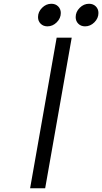

<svg xmlns="http://www.w3.org/2000/svg" viewBox="-20 -1000 543 1020"><path d="M220 0H140L281 -800H361ZM303 -931Q303 -903 281.5 -881.5Q260 -860 232 -860Q210 -860 196 -874Q182 -888 182 -909Q182 -937 203.5 -958.5Q225 -980 253 -980Q275 -980 289 -966Q303 -952 303 -931ZM503 -931Q503 -903 481.5 -881.5Q460 -860 432 -860Q410 -860 396 -874Q382 -888 382 -909Q382 -937 403.5 -958.5Q425 -980 453 -980Q475 -980 489 -966Q503 -952 503 -931Z"/></svg>

Font: Gauge
Style: Oblique
Weight: 400
Italic angle: -80°
Designer: Daniel Pimley
Foundry: Daniel Pimley
Version: Version 2.0